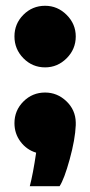

<svg xmlns="http://www.w3.org/2000/svg" viewBox="-20 -621 312 664"><path d="M30 -495Q30 -539 61 -570Q92 -601 136 -601Q179 -601 210.5 -569.5Q242 -538 242 -495Q242 -451 210.5 -419.5Q179 -388 136 -388Q92 -388 61 -419.5Q30 -451 30 -495ZM242 -196V-195V-188Q240 -139 221 -70Q202 -1 186 23H83Q94 -18 105 -93Q72 -103 51 -131Q30 -159 30 -195Q30 -239 61 -270Q92 -301 136 -301Q178 -301 209.5 -271Q241 -241 242 -198Z"/></svg>

Font: Mantou Sans
Style: Regular
Weight: 400
Designer: Mant0u / artakana
Foundry: Mant0u / artakana
Version: Version 1.001;October 22, 2023;FontCreator 14.0.0.2901 64-bi